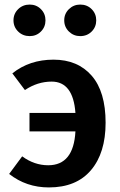

<svg xmlns="http://www.w3.org/2000/svg" viewBox="-20 -805 525 840"><path d="M110 -647Q80 -647 59.5 -667Q39 -687 39 -716Q39 -745 59.5 -765Q80 -785 110 -785Q139 -785 159 -765Q179 -745 179 -716Q179 -687 159 -667Q139 -647 110 -647ZM331 -647Q302 -647 281.5 -667Q261 -687 261 -716Q261 -745 281.5 -765Q302 -785 331 -785Q361 -785 381 -765Q401 -745 401 -716Q401 -687 381 -667Q361 -647 331 -647ZM214 -544Q320 -544 381 -474Q442 -404 442 -268Q442 -136 378 -60.5Q314 15 194 15Q95 15 20 -44L77 -121Q130 -82 191 -82Q302 -82 310 -230H109V-311H310Q300 -448 206 -448Q144 -448 89 -411L34 -484Q109 -544 214 -544Z"/></svg>

Font: FiraGO Medium
Style: Regular
Weight: 500
Designer: bBox Type
Foundry: bBox Type GmbH
Version: Version 1.001;PS 001.001;hotconv 1.0.88;makeotf.lib2.5.64775